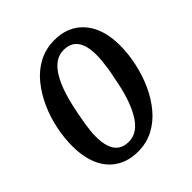

<svg xmlns="http://www.w3.org/2000/svg" viewBox="-181 -781 921 921"><g transform="rotate(-45 280.0 -320.5)"><path d="M234 11Q195 11 163.5 0.5Q132 -10 106.5 -30.5Q81 -51 64 -80Q47 -109 38 -147Q29 -185 29 -231Q29 -286 41 -345Q53 -404 77.5 -458.5Q102 -513 137.5 -557Q173 -601 221 -626.5Q269 -652 328 -652Q367 -652 398.5 -641.5Q430 -631 455 -610.5Q480 -590 497.5 -561Q515 -532 524 -494Q533 -456 533 -410Q533 -355 520.5 -296Q508 -237 484 -182.5Q460 -128 424 -84Q388 -40 340.5 -14.5Q293 11 234 11ZM235 -54Q268 -54 293.5 -72Q319 -90 339.5 -124.5Q360 -159 376 -207.5Q392 -256 403 -319Q410 -349 413.5 -374Q417 -399 419 -420Q421 -441 421 -457Q421 -500 411 -528.5Q401 -557 380 -572Q359 -587 326 -587Q294 -587 268.5 -569Q243 -551 222.5 -516.5Q202 -482 186.5 -433.5Q171 -385 159 -322Q153 -292 149 -267Q145 -242 143 -221.5Q141 -201 141 -184Q141 -142 151 -113Q161 -84 182 -69Q203 -54 235 -54Z"/></g></svg>

Font: Roboto Serif 20pt Medium
Style: Italic
Weight: 500
Italic angle: -10°
Version: Version 1.008